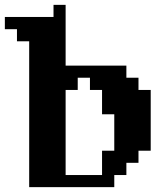

<svg xmlns="http://www.w3.org/2000/svg" viewBox="-20 -770 640 790"><path d="M450.2 -49.8V0H100.1V-600.1H49.8V-649.9H0V-700.2H200.2V-750H250V-500H500V-450.2H549.8V-399.9H600.1V-149.9H549.8V-100.1H500V-49.8ZM299.8 -450.2V-399.9H250V-49.8H399.9V-149.9H450.2V-299.8H399.9V-399.9H350.1V-450.2Z"/></svg>

Font: Redaction 50
Style: Bold
Weight: 700
Designer: Jeremy Mickel / Forest Young
Foundry: MCKL
Version: Version 2.001;hotconv 1.0.113;makeotfexe 2.5.65598 DEVELOPME